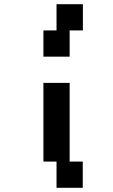

<svg xmlns="http://www.w3.org/2000/svg" viewBox="-20 -1020 540 915"><path d="M311.9 -625V-250H374.4V-125H249.4V-250H186.9V-625ZM186.9 -875H249.4V-1000H375V-875H311.9V-750H186.9Z"/></svg>

Font: Amiga Topaz Unicode Rus
Style: Regular
Weight: 400
Designer: dMG of Trueschool and Divine Stylers
Foundry: dMG of Trueschool and Divine Stylers
Version: Version 1.1